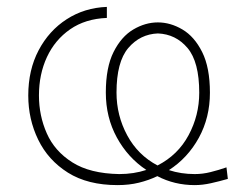

<svg xmlns="http://www.w3.org/2000/svg" viewBox="-20 -528 688 557"><path d="M321 9Q234.5 9 177 -27.2Q119.5 -63.5 90.8 -122.8Q62 -182 62 -251Q62 -325 92 -382Q122 -439 173.5 -472.2Q225 -505.5 290 -508V-476Q227.5 -473.5 183.5 -443Q139.5 -412.5 116.2 -362.5Q93 -312.5 93 -251Q93 -192.5 115.8 -141Q138.5 -89.5 189.8 -57Q241 -24.5 326 -23Q368 -23 404.5 -35Q351 -70.5 319 -129Q287 -187.5 287 -259.5Q287 -332.5 309.5 -377.2Q332 -422 366.8 -442.5Q401.5 -463 438 -463Q474.5 -463 509.2 -442.5Q544 -422 566.5 -377Q589 -332 589 -259Q589 -187 556.8 -128.2Q524.5 -69.5 470 -34.5Q505 -23 545 -23Q568 -23 591 -28.8Q614 -34.5 637 -42.5L641 -9Q616.5 -2 592 3.5Q567.5 9 545 9Q486 9 436.5 -17Q411.5 -5 383 2Q354.5 9 321 9ZM318 -259.5Q318 -193 349 -135.5Q380 -78 437 -48Q496.5 -78.5 527.2 -136Q558 -193.5 558 -259Q558 -348.5 524 -388.8Q490 -429 438 -431Q386.5 -429 352.2 -388.8Q318 -348.5 318 -259.5Z"/></svg>

Font: Commissioner Flair Thin
Style: Regular
Weight: 100
Designer: Kostas Bartsokas
Foundry: Kostas Bartsokas
Version: Version 1.000; ttfautohint (v1.8.3)